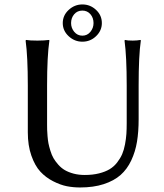

<svg xmlns="http://www.w3.org/2000/svg" viewBox="-20 -826 732 856"><path d="M544.9 -444.8Q544.9 -573.7 535.2 -645L537.1 -647.9Q547.4 -645 571.8 -645Q581.5 -645 590.3 -645.8Q599.1 -646.5 603 -647.5L606.9 -647.9L607.9 -645Q598.1 -578.6 598.1 -444.8V-294.9Q598.1 -238.8 590.8 -194.3Q583.5 -149.9 565.2 -110.8Q546.9 -71.8 517.6 -45.9Q488.3 -20 442.6 -5.1Q397 9.8 336.9 9.8Q306.6 9.8 277.8 4.2Q249 -1.5 216.6 -18.1Q184.1 -34.7 159.9 -60.8Q135.7 -86.9 119.9 -132.1Q104 -177.2 104 -235.8V-444.8Q104 -573.7 94.2 -645L96.2 -647.9Q112.8 -645 147 -645Q162.6 -645 175.5 -645.8Q188.5 -646.5 193.8 -647.5L199.2 -647.9L200.2 -645Q189.9 -575.2 189.9 -444.8V-269Q189.9 -255.4 190.2 -246.8Q190.4 -238.3 191.9 -219.5Q193.4 -200.7 196 -187Q198.7 -173.3 204.6 -154.1Q210.4 -134.8 218.5 -120.8Q226.6 -106.9 239.7 -92Q252.9 -77.1 269 -67.6Q285.2 -58.1 307.9 -52Q330.6 -45.9 357.9 -45.9Q393.1 -45.9 421.4 -53Q449.7 -60.1 469 -71.8Q488.3 -83.5 502.4 -101.8Q516.6 -120.1 524.7 -138.9Q532.7 -157.7 537.4 -182.6Q542 -207.5 543.5 -228.8Q544.9 -250 544.9 -276.9ZM347.2 -806.2Q382.3 -806.2 408.2 -782Q434.1 -757.8 434.1 -723.1Q434.1 -689.5 408.4 -664.8Q382.8 -640.1 347.2 -640.1Q312.5 -640.1 286.1 -664.6Q259.8 -689 259.8 -723.1Q259.8 -757.3 286.1 -781.7Q312.5 -806.2 347.2 -806.2ZM347.2 -778.8Q324.7 -778.8 310.8 -762.5Q296.9 -746.1 296.9 -723.1Q296.9 -701.2 311 -684.1Q325.2 -667 347.2 -667Q369.1 -667 383.1 -684.1Q397 -701.2 397 -723.1Q397 -746.6 383.1 -762.7Q369.1 -778.8 347.2 -778.8Z"/></svg>

Font: Linux Biolinum
Style: Regular
Weight: 400
Designer: Philipp H. Poll
Foundry: Philipp H. Poll
Version: Version 0.6.4